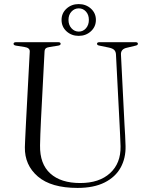

<svg xmlns="http://www.w3.org/2000/svg" viewBox="-20 -907 735 942"><path d="M567 -291 549 -639.5Q548.5 -653 541 -661.2Q533.5 -669.5 514.5 -673.5L468.5 -683Q456 -685 456 -692Q456 -700 468 -700H645Q656.5 -700 656.5 -692Q656.5 -685 643 -682.5L603.5 -673Q571.5 -666.5 573.5 -638.5L591 -292Q592.5 -266.5 594 -241.5Q595.5 -216.5 596 -190.5Q597.5 -131.5 572 -85Q546.5 -38.5 493.5 -11.8Q440.5 15 360.5 15Q231 15 165.8 -41Q100.5 -97 102 -185Q102.5 -200 103.5 -223Q104.5 -246 105.8 -270.8Q107 -295.5 108 -315L126 -654Q127 -672.5 100 -676.5L59 -683Q46.5 -685 46.5 -692Q46.5 -700 59 -700H265.5Q277.5 -700 277.5 -692Q277.5 -685 265 -683L224 -676.5Q210.5 -674.5 204.8 -669.8Q199 -665 198.5 -653.5L181 -318Q179 -280 178 -248.8Q177 -217.5 176.5 -193.5Q175 -102.5 226.8 -55.8Q278.5 -9 373.5 -9Q467 -9 520 -57.5Q573 -106 571.5 -189Q570.5 -220.5 569.2 -245.5Q568 -270.5 567 -291ZM366 -731Q331 -731 306.5 -753.2Q282 -775.5 282 -809.5Q282 -842.5 306.5 -864.8Q331 -887 366 -887Q401.5 -887 426 -864.8Q450.5 -842.5 450.5 -809.5Q450.5 -776 426 -753.5Q401.5 -731 366 -731ZM366.5 -866Q345.5 -866 330.8 -850.2Q316 -834.5 316 -809.5Q316 -784.5 330.8 -768.2Q345.5 -752 366.5 -752Q387.5 -752 401.8 -768.2Q416 -784.5 416 -809.5Q416 -834.5 401.8 -850.2Q387.5 -866 366.5 -866Z"/></svg>

Font: Fraunces 72pt S000 Light
Style: Regular
Weight: 300
Version: Version 1.000; ttfautohint (v1.8.3)